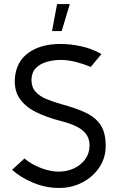

<svg xmlns="http://www.w3.org/2000/svg" viewBox="-20 -923 584 952"><path d="M273 9Q207 9 144.5 -17Q82 -43 40 -81L101 -137Q138 -107 184 -89.5Q230 -72 271 -72Q312 -72 346.5 -88Q381 -104 402 -132.5Q423 -161 424 -199Q425 -247 390 -276Q355 -305 282 -323Q211 -341 158 -367.5Q105 -394 77 -435Q49 -476 54 -537Q61 -618 121.5 -661.5Q182 -705 281 -705Q329 -705 382.5 -693.5Q436 -682 483 -655L430 -591Q395 -606 358 -615.5Q321 -625 283 -626Q246 -626 212.5 -616.5Q179 -607 158 -585.5Q137 -564 136 -528Q136 -491 156 -468.5Q176 -446 210 -432Q244 -418 286 -406Q357 -387 405.5 -364Q454 -341 479 -303Q504 -265 504 -199Q504 -140 472.5 -93Q441 -46 388.5 -18.5Q336 9 273 9ZM238 -769H286L326 -903H263Z"/></svg>

Font: Kulim Park
Style: Regular
Weight: 400
Designer: Noponies / Dale Sattler
Foundry: Noponies
Version: Version 1.000; ttfautohint (v1.8.3)